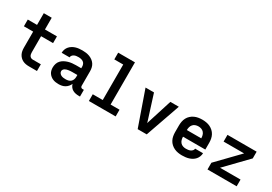

<svg xmlns="http://www.w3.org/2000/svg" viewBox="28 -1613 3544 2498"><g transform="rotate(30 1800.0 -363.5)"><path d="M519 0H398Q374 0 350.5 -4Q327 -8 305.5 -18.5Q284 -29 267 -46Q250 -63 239 -84.5Q228 -106 224 -130Q220 -154 220 -178V-419H81V-520H220V-696H339V-520H519V-419H339V-178Q339 -164 341.5 -150Q344 -136 351.5 -124.5Q359 -113 371.5 -107Q384 -101 398 -101H519Z M847 8Q825 8 803.5 5Q782 2 762 -6Q742 -14 724.5 -28Q707 -42 695 -60Q683 -78 678 -99.5Q673 -121 673 -143Q673 -172 682 -200Q691 -228 710.5 -249Q730 -270 755.5 -283.5Q781 -297 808.5 -305Q836 -313 864.5 -316Q893 -319 922 -319H1000V-344Q1000 -363 992.5 -380.5Q985 -398 969.5 -408.5Q954 -419 935.5 -423Q917 -427 899 -427Q882 -427 866 -425Q850 -423 835 -416Q820 -409 809 -396Q798 -383 798 -367V-366H679V-369Q679 -394 688 -418.5Q697 -443 713.5 -462Q730 -481 752 -494.5Q774 -508 798.5 -515.5Q823 -523 848 -525.5Q873 -528 899 -528Q926 -528 953 -524.5Q980 -521 1005.5 -511.5Q1031 -502 1053.5 -485.5Q1076 -469 1091 -447Q1106 -425 1112.5 -398Q1119 -371 1119 -344V-124Q1119 -118 1121 -112Q1123 -106 1127.5 -101.5Q1132 -97 1138 -95Q1144 -93 1150 -93H1170V8H1150Q1127 8 1103.5 3.5Q1080 -1 1059.5 -12.5Q1039 -24 1024.5 -43.5Q1010 -63 1004 -86Q994 -64 978 -45.5Q962 -27 941 -14.5Q920 -2 896 3Q872 8 847 8ZM895 -93Q916 -93 936 -98Q956 -103 971 -116.5Q986 -130 993 -149.5Q1000 -169 1000 -189V-218H922Q909 -218 895.5 -217Q882 -216 869 -214Q856 -212 843 -208.5Q830 -205 818.5 -198Q807 -191 799.5 -180Q792 -169 792 -156Q792 -139 803 -125Q814 -111 829.5 -104Q845 -97 861.5 -95Q878 -93 895 -93Z M1299 0V-101H1449V-634H1315V-735H1567V-101H1701V0Z M2032 0 1850 -520H1977L2087 -173Q2090 -163 2093.5 -152Q2097 -141 2100 -130Q2103 -141 2106.5 -152Q2110 -163 2113 -173L2223 -520H2350L2168 0Z M2700 8Q2670 8 2640.5 3Q2611 -2 2584 -14.5Q2557 -27 2534.5 -47.5Q2512 -68 2498 -94.5Q2484 -121 2478.5 -150.5Q2473 -180 2473 -210V-310Q2473 -340 2478.5 -369.5Q2484 -399 2498 -425.5Q2512 -452 2534.5 -472.5Q2557 -493 2584 -505.5Q2611 -518 2640.5 -523Q2670 -528 2700 -528Q2730 -528 2759.5 -523Q2789 -518 2816 -505.5Q2843 -493 2865.5 -472.5Q2888 -452 2902 -425.5Q2916 -399 2921.5 -369.5Q2927 -340 2927 -310V-210H2592Q2592 -187 2598 -164.5Q2604 -142 2619 -125Q2634 -108 2655.5 -100.5Q2677 -93 2700 -93Q2717 -93 2734 -95Q2751 -97 2766.5 -104Q2782 -111 2794 -124Q2806 -137 2806 -154H2925Q2925 -129 2915.5 -104Q2906 -79 2889 -59.5Q2872 -40 2849.5 -26.5Q2827 -13 2802.5 -5.5Q2778 2 2752 5Q2726 8 2700 8ZM2592 -310H2808Q2808 -333 2802 -355.5Q2796 -378 2781 -395Q2766 -412 2744.5 -419.5Q2723 -427 2700 -427Q2677 -427 2655.5 -419.5Q2634 -412 2619 -395Q2604 -378 2598 -355.5Q2592 -333 2592 -310Z M3081 0V-101L3389 -419H3081V-520H3519V-419L3211 -101H3519V0Z"/></g></svg>

Font: R Plex Mono
Style: Bold
Weight: 700
Monospace: yes
Designer: Belleve Invis
Foundry: Belleve Invis
Version: Version 31.8.0